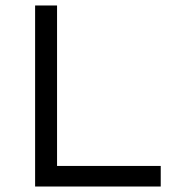

<svg xmlns="http://www.w3.org/2000/svg" viewBox="-20 -680 638 700"><path d="M188 -75H566V0H108V-660H188Z"/></svg>

Font: Work Sans
Style: Regular
Weight: 400
Designer: Wei Huang
Foundry: Wei Huang
Version: Version 2.006; ttfautohint (v1.8.1.43-b0c9)